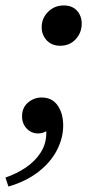

<svg xmlns="http://www.w3.org/2000/svg" viewBox="-42 -501 359 705"><path d="M111 -143Q149 -143 169.5 -114Q190 -85 190 -40Q190 6 167 50.5Q144 95 99 130Q54 165 -11 184L-22 151Q19 137 53 114Q87 91 107.5 59Q128 27 128 -13V-19Q113 -11 98 -11Q73 -11 56 -29Q39 -47 39 -74Q39 -106 61 -124.5Q83 -143 111 -143ZM179 -333Q148 -333 129.5 -353Q111 -373 111 -401Q111 -434 134.5 -457.5Q158 -481 192 -481Q223 -481 240.5 -462Q258 -443 258 -414Q258 -381 236 -357Q214 -333 179 -333Z"/></svg>

Font: Tiro Devanagari Marathi
Style: Italic
Weight: 400
Italic angle: -11°
Designer: Devanagari: John Hudson & Fiona Ross, assisted by Paul Hanslow. Latin: John Hudson with Paul Hanslow, assisted by Kaja S
Foundry: Tiro Typeworks Ltd.
Version: Version 1.52